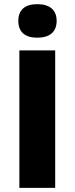

<svg xmlns="http://www.w3.org/2000/svg" viewBox="-20 -902 358 922"><path d="M159 -882C99 -882 68 -854 68 -802C68 -749 99 -721 159 -721C219 -721 252 -749 252 -802C252 -854 219 -882 159 -882ZM245 -660H73V0H245Z"/></svg>

Font: Work Sans
Style: Bold
Weight: 700
Designer: Wei Huang
Foundry: Wei Huang
Version: Version 2.012